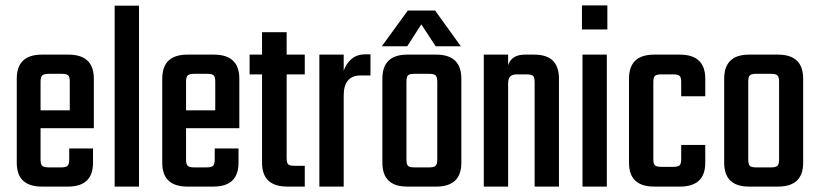

<svg xmlns="http://www.w3.org/2000/svg" viewBox="-20 -690 3029 710"><path d="M135 -488H233Q327 -488 327 -399V-216H130V-100Q130 -83 136 -77Q142 -71 160 -71H206Q224 -71 230 -77Q236 -83 236 -101V-141H324V-88Q324 0 231 0H135Q42 0 42 -88V-399Q42 -488 135 -488ZM130 -282H238V-388Q238 -405 232.5 -411Q227 -417 209 -417H160Q142 -417 136 -411Q130 -405 130 -388Z M494 0H404V-669H494Z M673 -488H771Q865 -488 865 -399V-216H668V-100Q668 -83 674 -77Q680 -71 698 -71H744Q762 -71 768 -77Q774 -83 774 -101V-141H862V-88Q862 0 769 0H673Q580 0 580 -88V-399Q580 -488 673 -488ZM668 -282H776V-388Q776 -405 770.5 -411Q765 -417 747 -417H698Q680 -417 674 -411Q668 -405 668 -388Z M1107 -415H1040V-106Q1040 -88 1045.5 -82.5Q1051 -77 1069 -77H1107V0H1043Q949 0 949 -88V-415H903V-488H949V-571H1040V-488H1107Z M1330 -489H1350V-411H1314Q1251 -411 1251 -337V0H1161V-488H1251V-428Q1259 -454 1279.5 -471.5Q1300 -489 1330 -489Z M1486 -488H1593Q1686 -488 1686 -399V-88Q1686 0 1593 0H1486Q1394 0 1394 -88V-399Q1394 -488 1486 -488ZM1597 -101V-387Q1597 -405 1591 -411Q1585 -417 1567 -417H1512Q1494 -417 1488.5 -411Q1483 -405 1483 -387V-101Q1483 -83 1488.5 -77Q1494 -71 1512 -71H1567Q1585 -71 1591 -77Q1597 -83 1597 -101ZM1538 -600 1486 -519H1392L1488 -651H1589L1684 -519H1591Z M1921 -488H1956Q2047 -488 2047 -399V0H1957V-386Q1957 -404 1951 -409.5Q1945 -415 1927 -415H1892Q1874 -415 1866.5 -407Q1859 -399 1859 -380V0H1769V-488H1859V-449Q1872 -488 1921 -488Z M2132 -581V-670H2226V-581ZM2224 0H2134V-488H2224Z M2588 -334H2499V-386Q2499 -404 2493 -409.5Q2487 -415 2469 -415H2426Q2408 -415 2402 -409.5Q2396 -404 2396 -386V-102Q2396 -84 2402 -78.5Q2408 -73 2426 -73H2469Q2487 -73 2493 -78.5Q2499 -84 2499 -102V-154H2588V-88Q2588 0 2494 0H2399Q2306 0 2306 -88V-399Q2306 -488 2399 -488H2494Q2588 -488 2588 -399Z M2750 -488H2857Q2950 -488 2950 -399V-88Q2950 0 2857 0H2750Q2658 0 2658 -88V-399Q2658 -488 2750 -488ZM2861 -101V-387Q2861 -405 2855 -411Q2849 -417 2831 -417H2776Q2758 -417 2752.5 -411Q2747 -405 2747 -387V-101Q2747 -83 2752.5 -77Q2758 -71 2776 -71H2831Q2849 -71 2855 -77Q2861 -83 2861 -101Z"/></svg>

Font: Teko Regular
Style: Regular
Weight: 400
Designer: Manushi Parikh, Jonny Pinhorn
Foundry: Indian Type Foundry
Version: Version 1.105;PS 1.0;hotconv 1.0.78;makeotf.lib2.5.61930; tt